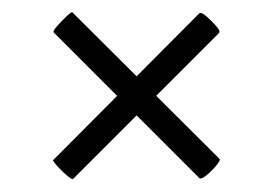

<svg xmlns="http://www.w3.org/2000/svg" viewBox="-20 -343 439 307"><path d="M97 -57Q96 -55 87.5 -62Q79 -69 71.5 -77.5Q64 -86 65 -87L299 -322Q302 -324 310.5 -316.5Q319 -309 326 -301Q333 -293 330 -290ZM66 -291Q64 -293 71.5 -301.5Q79 -310 87 -317.5Q95 -325 96 -323L331 -89Q333 -87 326 -78.5Q319 -70 310.5 -63Q302 -56 299 -58Z"/></svg>

Font: Cormorant Light SemiBold
Style: Italic
Weight: 600
Italic angle: -10°
Version: Version 4.000